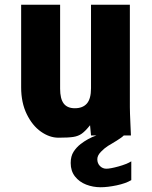

<svg xmlns="http://www.w3.org/2000/svg" viewBox="-20 -570 640 808"><path d="M69 -202.5V-550H233V-196.5Q233 -154.5 248 -134.5Q263 -114.5 295 -114.5Q328.5 -114.5 345.8 -134.5Q363 -154.5 363 -198.5V-550H526.5V-119Q526.5 -99 529 -45Q530 -28 531 0H501Q493.5 8 471 22Q448.5 36 434.5 44Q419.5 53.5 404.5 69Q389.5 84.5 389.5 100Q389.5 117.5 400.8 128.8Q412 140 427.5 140Q444 140 478.5 130.5Q513 121 532.5 109V188Q509 202 470.8 210Q432.5 218 403.5 218Q371.5 218 342.5 206.8Q313.5 195.5 295.5 172.5Q277.5 149.5 277.5 116Q277.5 87.5 289.5 68.8Q301.5 50 319.5 36Q333 25.5 350.8 15.5Q368.5 5.5 386 0H363L359 -43Q339.5 -18.5 324.5 -7.8Q309.5 3 288.8 6.2Q268 9.5 226 9.5Q188.5 9.5 152.2 -16Q116 -41.5 92.5 -89.8Q69 -138 69 -202.5Z"/></svg>

Font: JuliaMono Black
Style: Regular
Weight: 900
Monospace: yes
Designer: cormullion
Foundry: corm
Version: Version 0.054; ttfautohint (v1.8.4)